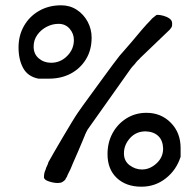

<svg xmlns="http://www.w3.org/2000/svg" viewBox="-20 -715 731 725"><path d="M125 -418Q85 -426 67.5 -458Q50 -490 50 -536Q50 -581 70.5 -617Q91 -653 127.5 -674Q164 -695 211 -695Q244 -695 270 -678Q296 -661 311 -633Q326 -605 326 -573Q326 -526 304.5 -491Q283 -456 247 -437Q211 -418 165 -418ZM198 -24Q183 -24 164.5 -30Q146 -36 146 -46Q146 -62 152 -74Q154 -82 157.5 -88.5Q161 -95 163 -103Q169 -114 184 -140Q199 -166 217 -196.5Q235 -227 250.5 -252.5Q266 -278 273 -288Q278 -296 293 -316.5Q308 -337 328 -364.5Q348 -392 368.5 -420Q389 -448 406 -471Q423 -494 432 -505Q437 -510 450 -525.5Q463 -541 479 -559Q497 -581 515.5 -602.5Q534 -624 547 -637Q554 -646 564 -653Q570 -659 574 -659Q584 -659 597 -655.5Q610 -652 620 -645Q630 -638 630 -627Q630 -616 629 -615Q628 -612 625.5 -609Q623 -606 621 -603Q614 -596 597 -580Q580 -564 561 -545.5Q542 -527 525.5 -511.5Q509 -496 503 -489Q500 -487 496 -482L488 -472Q480 -464 474 -456L311 -226Q311 -226 306 -216.5Q301 -207 299 -200L300 -203Q298 -198 290.5 -180Q283 -162 273.5 -140Q264 -118 256 -100Q248 -82 246 -76L235 -54Q234 -49 231 -45Q228 -41 226 -36Q221 -31 215 -27.5Q209 -24 198 -24ZM173 -478Q208 -478 233.5 -503.5Q259 -529 259 -564Q259 -588 243 -606.5Q227 -625 201 -625Q178 -625 156.5 -614Q135 -603 121 -583.5Q107 -564 107 -539Q107 -511 126.5 -494.5Q146 -478 173 -478ZM514 -10Q456 -10 421 -43Q386 -76 386 -133Q386 -177 405 -212Q424 -247 457.5 -268Q491 -289 533 -289Q588 -289 625 -251.5Q662 -214 662 -156V-123Q646 -73 606 -41.5Q566 -10 514 -10ZM516 -75Q546 -75 571 -98Q596 -121 596 -154Q595 -185 577.5 -201.5Q560 -218 530 -219Q494 -219 471 -193.5Q448 -168 448 -136Q448 -107 469.5 -91Q491 -75 516 -75Z"/></svg>

Font: Fuzzy Bubbles
Style: Regular
Weight: 400
Designer: Robert E. Leuschke
Foundry: Robert E. Leuschke
Version: Version 1.010; ttfautohint (v1.8.3)